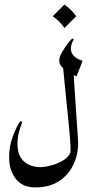

<svg xmlns="http://www.w3.org/2000/svg" viewBox="-20 -711 385 832"><path d="M248.5 -466.8 295.9 -436.5 318.4 -99.1Q320.3 -68.8 311.5 -34.2Q302.7 0.5 281 31.2Q259.3 62 222.7 81.5Q186 101.1 131.8 101.1Q78.6 101.1 49.1 64.9Q19.5 28.8 19.5 -30.8Q19.5 -77.6 36.1 -121.3Q52.7 -165 67.9 -185.5L76.7 -183.1Q67.9 -161.1 61.8 -137.2Q55.7 -113.3 55.7 -88.4Q55.7 -36.6 83.5 -11.7Q111.3 13.2 155.3 13.2Q174.3 13.2 203.1 5.6Q231.9 -2 256.8 -17.8Q281.7 -33.7 288.1 -58.1L283.7 -41Q286.6 -49.8 285.6 -74.5Q284.7 -99.1 280.3 -147Q275.9 -194.8 267.8 -272.9Q259.8 -351.1 248.5 -466.8ZM293 -544.4 299.3 -540.5Q262.7 -471.7 337.9 -447.3L311.5 -379.9Q281.2 -393.1 259 -410.6Q236.8 -428.2 236.8 -447.8Q236.8 -463.9 248.5 -484.4Q260.3 -504.9 273.7 -522.2Q287.1 -539.6 293 -544.4ZM259.3 -691.4Q290.5 -669.4 310.1 -640.6L259.3 -589.8Q249.5 -605 236.6 -617.4Q223.6 -629.9 208.5 -640.6Z"/></svg>

Font: Lateef
Style: Regular
Weight: 400
Designer: SIL International
Foundry: SIL International
Version: Version 4.200